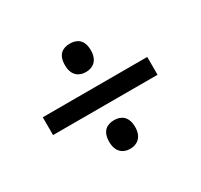

<svg xmlns="http://www.w3.org/2000/svg" viewBox="-108 -730 792 756"><g transform="rotate(-30 287.5 -352.0)"><path d="M286 -462C318 -462 345 -481 345 -527C345 -575 318 -591 286 -591C253 -591 227 -575 227 -527C227 -481 253 -462 286 -462ZM49 -312H524V-393H49ZM286 -113C318 -113 345 -133 345 -178C345 -226 318 -243 286 -243C253 -243 227 -226 227 -178C227 -133 253 -113 286 -113Z"/></g></svg>

Font: Noto Sans Lao UI Med
Style: Regular
Weight: 500
Designer: Monotype Design Team
Foundry: Monotype Imaging Inc.
Version: Version 2.000